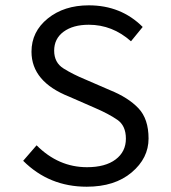

<svg xmlns="http://www.w3.org/2000/svg" viewBox="-20 -688 640 720"><path d="M306.2 -61Q375 -61 413.6 -90.1Q452.1 -119.1 452.1 -168Q452.1 -216.8 419.9 -238.8Q387.7 -261.2 334 -284.2L240.2 -325.2Q98.1 -381.3 98.1 -494.1Q98.1 -569.3 159.2 -618.7Q220.2 -668 313 -668Q434.1 -668 515.1 -586.9L471.2 -533.2Q401.4 -595.2 313 -595.2Q253.9 -595.2 218.5 -569.1Q183.1 -543 183.1 -498Q183.1 -453.1 218.3 -431.2Q253.4 -409.2 299.8 -390.1L392.1 -350.1Q460.9 -322.3 499 -282.2Q537.1 -242.2 537.1 -168.5Q537.1 -94.7 473.6 -41.3Q410.2 12.2 305.2 12.2Q164.1 12.2 66.9 -85L117.2 -143.1Q199.2 -61 306.2 -61Z"/></svg>

Font: SourceCodePro-Regular
Style: Regular
Weight: 400
Monospace: yes
Designer: Paul D. Hunt
Foundry: Adobe Systems Incorporated
Version: Version 1.009;PS 1.000;hotconv 1.0.70;makeotf.lib2.5.5900